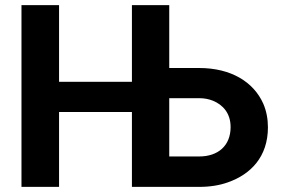

<svg xmlns="http://www.w3.org/2000/svg" viewBox="-20 -731 1098 751"><path d="M211 -411V-711H64V0H211V-293H496V0H759C801 0 839 -6 872 -18C960 -49 1028 -117 1028 -233C1028 -266 1022 -297 1010 -325C972 -411 883 -465 759 -465H642V-711H496V-411ZM642 -347H759C780 -347 798 -343 813 -337C852 -321 882 -288 882 -234C882 -161 833 -119 759 -119H642Z"/></svg>

Font: Asimov
Style: Regular
Weight: 500
Designer: Google
Version: Version 2.000980; 2014